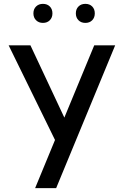

<svg xmlns="http://www.w3.org/2000/svg" viewBox="-20 -721 633 985"><path d="M268.1 244.1H160.2L262.2 -2.9L24.4 -488.3H136.2L310.1 -117.7L463.4 -488.3H570.8ZM418 -603.5Q396 -603.5 382.6 -617.2Q369.1 -630.9 369.1 -652.3Q369.1 -674.3 382.6 -687.7Q396 -701.2 418 -701.2Q439.9 -701.2 453.1 -687.7Q466.3 -674.3 466.3 -652.3Q466.3 -630.9 453.1 -617.2Q439.9 -603.5 418 -603.5ZM200.2 -603.5Q178.7 -603.5 165 -617.2Q151.4 -630.9 151.4 -652.3Q151.4 -674.3 165 -687.7Q178.7 -701.2 200.2 -701.2Q222.2 -701.2 235.6 -687.7Q249 -674.3 249 -652.3Q249 -630.9 235.6 -617.2Q222.2 -603.5 200.2 -603.5Z"/></svg>

Font: Kumbh Sans Medium
Style: Regular
Weight: 500
Version: Version 1.005